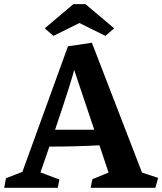

<svg xmlns="http://www.w3.org/2000/svg" viewBox="-39 -897 775 917"><path d="M716.3 -47.4 703.1 0H394L401.9 -41L479.5 -72.8L436 -203.1Q321.3 -196.8 196.8 -196.8L154.3 -73.7L244.6 -39.6L236.8 0H-19L-10.3 -45.9L67.9 -76.2L285.6 -675.8L399.9 -692.9L639.2 -72.8ZM411.1 -277.3 314.9 -564Q310.1 -532.7 224.1 -277.3ZM174.8 -761.7 311.5 -877.4H369.1L506.3 -761.7L464.4 -725.6L340.3 -787.1L216.3 -725.6Z"/></svg>

Font: Vesper Libre
Style: Bold
Weight: 700
Designer: Robert Keller & Kimya Gandhi
Foundry: Mota Italic
Version: Version 1.058